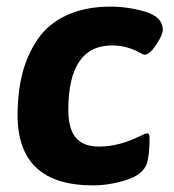

<svg xmlns="http://www.w3.org/2000/svg" viewBox="-20 -551 525 579"><path d="M313 -531Q367 -531 418.5 -515.5Q470 -500 471 -462Q471 -446 451 -416Q431 -386 416 -386Q412 -386 400 -393Q361 -414 318 -414Q186 -414 186 -219Q186 -163 208.5 -136Q231 -109 279 -109Q339 -109 403 -141Q419 -149 424 -149Q431 -149 431 -135Q431 -85 423 -58Q411 -24 360.5 -8Q310 8 260 8Q33 8 33 -204Q33 -273 47.5 -329.5Q62 -386 93.5 -432.5Q125 -479 181 -505Q237 -531 313 -531Z"/></svg>

Font: Asap
Style: Bold Italic
Weight: 700
Italic angle: -6°
Designer: Pablo Cosgaya
Foundry: Pablo Cosgaya
Version: Version 1.007;PS 001.007;hotconv 1.0.70;makeotf.lib2.5.58329